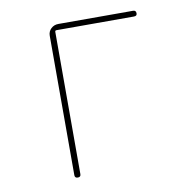

<svg xmlns="http://www.w3.org/2000/svg" viewBox="-65 -583 629 645"><g transform="rotate(-10 250.0 -260.0)"><path d="M139.6 -9.8V-485.4Q139.6 -500 149.9 -509.8Q160.2 -519.5 174.8 -519.5H429.7Q439.5 -519.5 439.9 -509.8Q440.4 -500 429.7 -500H165Q160.2 -500 160.2 -495.1V-9.8Q160.2 0 149.9 0Q139.6 0 139.6 -9.8Z"/></g></svg>

Font: Rounded-X Mgen+ 1mn thin
Style: Regular
Weight: 100
Designer: [Source Han Sans]
Ryoko NISHIZUKA  (kana & ideographs); Paul D. Hunt (Latin, Greek & Cyrillic); Wenlong ZHANG  (bopomofo
Version: Version 1.059.20150602